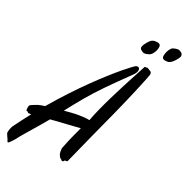

<svg xmlns="http://www.w3.org/2000/svg" viewBox="-223 -1010 1139 1169"><g transform="rotate(20 346.5 -425.0)"><path d="M537.1 -686Q544.4 -685.1 547.6 -680.7Q550.8 -676.3 550.8 -669.9Q550.8 -661.6 545.9 -652.3Q541 -643.1 529.8 -631.8Q486.3 -589.8 452.4 -556.4Q418.5 -522.9 390.6 -494.4Q362.8 -465.8 339.8 -440.4Q316.9 -415 295.7 -389.9Q274.4 -364.7 252.9 -337.9Q231.4 -311 207 -279.8Q228 -281.7 252 -283.4Q275.9 -285.2 300.8 -285.2Q320.8 -285.2 339.1 -283.7Q357.4 -282.2 373 -278.8Q386.2 -314.9 406.2 -359.6Q426.3 -404.3 449 -450.2Q471.7 -496.1 494.4 -539.8Q517.1 -583.5 535.4 -617.9Q553.7 -652.3 565.4 -674.3Q577.1 -696.3 578.1 -698.2Q578.1 -699.2 581.1 -699.2Q582.5 -699.2 585 -698.7Q587.4 -698.2 589.8 -698.2Q590.8 -698.2 591.3 -698.7Q591.8 -699.2 592.8 -699.2H595.2Q598.1 -699.2 600.8 -697Q603.5 -694.8 606 -693.8Q614.3 -689.5 620.1 -685.3Q626 -681.2 626 -671.9Q626 -670.4 626 -668.5Q626 -666.5 625 -664.1Q624 -659.7 616 -639.2Q607.9 -618.7 595.2 -587.9Q582.5 -557.1 566.2 -518.6Q549.8 -480 532 -439.5Q514.2 -398.9 496.3 -359.1Q478.5 -319.3 462.9 -286.1Q452.6 -264.6 421.1 -194.1Q389.6 -123.5 335 -2Q333.5 2 331.1 2.9Q328.6 3.9 326.2 3.9Q323.7 3.9 321.5 3.4Q319.3 2.9 317.9 2.9Q315.4 2.9 314 5.9Q310.5 12.2 304.2 12.2Q298.3 12.2 296.9 8.8Q294.4 4.9 288.8 1.5Q283.2 -2 280.8 -8.8Q279.8 -11.7 278.3 -14.2Q276.9 -16.6 275.6 -19.8Q274.4 -22.9 273.7 -27.1Q272.9 -31.2 272.9 -38.1Q272.9 -46.9 273.2 -51.3Q273.4 -55.7 273.7 -58.3Q273.9 -61 274.4 -62.3Q274.9 -63.5 275.9 -65.9Q296.4 -117.7 312.7 -153.8Q329.1 -189.9 340.8 -214.8Q320.8 -212.9 295.7 -211.2Q270.5 -209.5 244.1 -208Q217.8 -206.5 192.1 -204.8Q166.5 -203.1 146 -201.2Q137.2 -190.4 123.3 -173.8Q109.4 -157.2 93.5 -138.9Q77.6 -120.6 61.5 -102.1Q45.4 -83.5 32.2 -68.1Q19 -52.7 10.3 -42.5Q1.5 -32.2 1 -30.8Q-3.4 -24.4 -10.5 -16.1Q-17.6 -7.8 -24.7 -0.2Q-31.7 7.3 -37.8 12.7Q-43.9 18.1 -46.9 18.1Q-50.8 18.1 -52.2 12Q-53.7 5.9 -56.2 0Q-60.1 -8.3 -63.7 -15.9Q-67.4 -23.4 -69.8 -30.8Q-69.8 -31.7 -70.3 -32.7Q-70.8 -33.7 -70.8 -35.2Q-70.8 -40 -68.8 -47.1Q-66.9 -54.2 -64.2 -61.5Q-61.5 -68.8 -58.6 -75Q-55.7 -81.1 -53.2 -84Q-32.7 -111.8 -12.9 -138.2Q6.8 -164.6 27.8 -190.9Q16.1 -190.9 11 -191.7Q5.9 -192.4 4.9 -194.8Q3.9 -198.2 1.7 -199.2Q-0.5 -200.2 -2.7 -200.4Q-4.9 -200.7 -6.3 -201.7Q-7.8 -202.6 -7.8 -206.1Q-7.8 -209 -7.6 -213.6Q-7.3 -218.3 -6.6 -223.1Q-5.9 -228 -4.6 -231.9Q-3.4 -235.8 -2 -236.8Q2.4 -241.7 14.2 -246.3Q25.9 -251 43.9 -257.8Q58.1 -262.7 90.8 -267.1Q143.6 -329.1 195.3 -384.3Q247.1 -439.5 294.4 -485.6Q341.8 -531.7 382.6 -568.4Q423.3 -605 454.3 -630.6Q485.4 -656.2 504.6 -670.2Q523.9 -684.1 527.8 -685.1Q530.3 -685.1 532.5 -685.5Q534.7 -686 537.1 -686ZM616.7 -826.2Q614.7 -820.3 611.1 -813.2Q607.4 -806.2 602.3 -799.3Q597.2 -792.5 591.1 -787.4Q585 -782.2 578.6 -780.3Q561.5 -774.9 552.7 -774.9Q544.4 -774.9 539.1 -777.6Q533.7 -780.3 529.8 -784.2Q517.6 -790 517.6 -803.2Q517.6 -805.7 518.3 -807.1Q519 -808.6 520 -811Q522 -816.9 527.1 -824.7Q532.2 -832.5 538.8 -840.3Q545.4 -848.1 552.5 -854.5Q559.6 -860.8 564.9 -863.3Q570.8 -865.7 575.2 -866.5Q579.6 -867.2 582 -867.2H587.9Q620.6 -867.2 620.6 -846.2Q620.6 -841.3 619.4 -836.7Q618.2 -832 616.7 -826.2ZM667 -816.9Q668.5 -822.8 671.9 -829.8Q675.3 -836.9 679.9 -843.8Q684.6 -850.6 690.2 -856Q695.8 -861.3 701.7 -863.3Q710 -865.7 717 -866.9Q724.1 -868.2 729 -868.2Q737.8 -868.2 743.7 -865.5Q749.5 -862.8 753.9 -858.9Q764.6 -852.1 764.6 -839.8Q764.6 -837.4 764.6 -835.9Q764.6 -834.5 763.7 -832Q761.2 -826.2 755.6 -818.4Q750 -810.5 742.7 -802.7Q735.4 -794.9 728 -788.6Q720.7 -782.2 714.8 -780.3Q709 -776.9 704.8 -776.4Q700.7 -775.9 697.8 -775.9H692.9Q678.7 -775.9 670.7 -780.8Q662.6 -785.6 662.6 -796.9Q662.6 -805.2 667 -816.9Z"/></g></svg>

Font: Oregano
Style: Italic
Weight: 400
Italic angle: -12°
Designer: Astigmatic (AOETI)
Foundry: Astigmatic (AOETI)
Version: Version 1.000